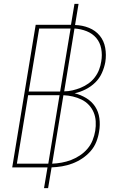

<svg xmlns="http://www.w3.org/2000/svg" viewBox="-20 -863 640 990"><path d="M207 107 225 0H43L164 -735H346L364 -843H385L367 -734Q405 -733 438.5 -719.5Q472 -706 494 -679.5Q516 -653 522.5 -616.5Q529 -580 523 -543Q518 -515 505.5 -487Q493 -459 471 -437.5Q449 -416 421 -402Q393 -388 365 -382Q397 -374 425 -357Q453 -340 470.5 -313.5Q488 -287 492.5 -253Q497 -219 491 -185Q487 -158 476.5 -131.5Q466 -105 447 -83.5Q428 -62 404 -46Q380 -30 353.5 -20Q327 -10 300 -5.5Q273 -1 246 0L228 107ZM128 -391H290L344 -716H182ZM311 -392Q332 -392 353.5 -397Q375 -402 396 -410.5Q417 -419 436 -432.5Q455 -446 469 -464.5Q483 -483 491 -504Q499 -525 502 -546Q508 -579 502 -611.5Q496 -644 476.5 -667Q457 -690 427 -702Q397 -714 364 -716ZM67 -19H229L287 -372H125ZM249 -19Q273 -20 298 -24.5Q323 -29 346.5 -38Q370 -47 392 -61.5Q414 -76 431 -96Q448 -116 457.5 -140Q467 -164 471 -188Q475 -213 473.5 -237.5Q472 -262 463 -283.5Q454 -305 438 -322Q422 -339 400.5 -349.5Q379 -360 355.5 -365.5Q332 -371 307 -372Z"/></svg>

Font: Iosevka Thin Extended
Style: Italic
Weight: 100
Width: 7
Italic angle: -9°
Monospace: yes
Designer: Belleve Invis
Foundry: Belleve Invis
Version: Version 32.5.0; ttfautohint (v1.8.4)